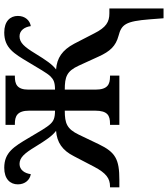

<svg xmlns="http://www.w3.org/2000/svg" viewBox="37 -619 790 904"><g transform="rotate(-90 432.0 -167.0)"><path d="M793 143 798 208H844V-47H821C781 -47 755 -62 727 -118L678 -213C648 -269 611 -294 557 -298C581 -316 600 -344 632 -396C663 -447 683 -470 713 -470C741 -470 757 -446 761 -417C787 -421 809 -443 809 -478C809 -514 784 -542 731 -542C659 -542 632 -497 591 -428C560 -377 541 -342 525 -325C510 -310 497 -303 462 -303V-428C462 -483 489 -492 524 -492H528V-536H296V-492H301C336 -492 363 -482 363 -424V-303C328 -303 314 -310 300 -325C284 -342 264 -377 234 -428C193 -497 166 -542 94 -542C41 -542 16 -514 16 -478C16 -443 38 -421 64 -417C68 -446 84 -470 112 -470C142 -470 162 -447 193 -396C225 -344 244 -316 268 -298C214 -294 176 -269 148 -213L99 -119C69 -62 44 -44 6 -44H2V0H37C134 0 167 -18 205 -97L250 -191C277 -247 303 -257 363 -257V-115C363 -55 340 -44 301 -44H296V0H528V-44H524C487 -44 462 -55 462 -113V-257C522 -257 549 -248 575 -191L618 -97C642 -44 667 -17 715 -4C769 10 784 29 793 143Z"/></g></svg>

Font: Noto Serif SemiCondensed Medium
Style: Regular
Weight: 500
Width: 4
Designer: Monotype Design Team
Foundry: Monotype Imaging Inc.
Version: Version 2.014